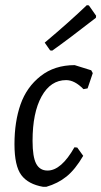

<svg xmlns="http://www.w3.org/2000/svg" viewBox="-20 -716 392 743"><path d="M316 -696 324 -695 352 -655 351 -647Q243 -563 182 -520L174 -521L153 -551Q246 -629 316 -696ZM269 -464 333 -444 339 -433 319 -374 303 -371Q269 -406 236 -406Q176 -406 141 -343Q106 -280 106 -171Q106 -109 120 -82.5Q134 -56 164 -56Q217 -56 268 -146L279 -145L302 -113Q271 -60 237.5 -33Q204 -6 159 7H147Q89 -3 62.5 -38.5Q36 -74 36 -158Q36 -245 59.5 -312Q83 -379 137 -421.5Q191 -464 269 -464Z"/></svg>

Font: Alegreya Sans
Style: Italic
Weight: 400
Italic angle: -7°
Designer: Juan Pablo del Peral
Foundry: Huerta Tipografica
Version: Version 2.007